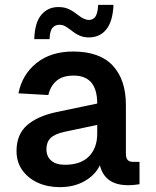

<svg xmlns="http://www.w3.org/2000/svg" viewBox="-20 -758 640 790"><path d="M226 12Q176 12 136 -6Q96 -24 72 -57.5Q48 -91 48 -137Q48 -204 90.5 -242Q133 -280 213 -297L380 -332Q380 -447 283 -447Q237 -447 212 -425Q187 -403 179 -367L56 -374Q71 -451 130 -498.5Q189 -546 281 -546Q390 -546 444 -488Q498 -430 498 -326V-127Q498 -107 505.5 -99.5Q513 -92 528 -92H554V0Q548 1 534.5 2.5Q521 4 507 4Q411 4 391 -78Q372 -38 328.5 -13Q285 12 226 12ZM247 -80Q312 -80 346 -114.5Q380 -149 380 -208V-244L247 -216Q205 -207 188 -190Q171 -173 171 -144Q171 -114 191 -97Q211 -80 247 -80ZM345 -604Q324 -604 306.5 -612Q289 -620 272 -634Q256 -646 246.5 -651Q237 -656 224 -656Q207 -656 196 -643.5Q185 -631 184 -597H121Q123 -665 150 -697Q177 -729 220 -729Q245 -729 263 -720.5Q281 -712 300 -697Q326 -676 346 -676Q363 -676 372.5 -689.5Q382 -703 384 -738H447Q444 -670 417.5 -637Q391 -604 345 -604Z"/></svg>

Font: Geist Mono SemiBold
Style: Regular
Weight: 600
Monospace: yes
Designer: Basement.studio, Andrés Briganti, Mateo Zaragoza
Foundry: Basement.studio, Vercel, Andrés Briganti, Guido Ferreyra, Mateo Zaragoza
Version: Version 1.500; ttfautohint (v1.8.4.7-5d5b)